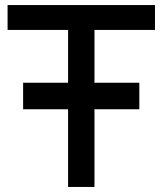

<svg xmlns="http://www.w3.org/2000/svg" viewBox="-20 -740 644 760"><path d="M71.5 -307.5V-412.5H531.5V-307.5ZM249.5 0V-621.5H10V-720H593.5V-621.5H354V0Z"/></svg>

Font: Manrope ExtraLight SemiBold
Style: Regular
Weight: 600
Version: Version 4.504